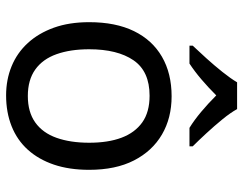

<svg xmlns="http://www.w3.org/2000/svg" viewBox="-106 -700 816 645"><g transform="rotate(90 302.5 -378.0)"><path d="M551 -269Q551 -202 533.5 -150.5Q516 -99 483.5 -63Q451 -27 404.5 -8.5Q358 10 301 10Q248 10 203 -8.5Q158 -27 125 -63Q92 -99 73.5 -150.5Q55 -202 55 -269Q55 -358 85 -419.5Q115 -481 171 -513.5Q227 -546 304 -546Q377 -546 432.5 -513.5Q488 -481 519.5 -419.5Q551 -358 551 -269ZM146 -269Q146 -206 162.5 -159.5Q179 -113 214 -88Q249 -63 303 -63Q357 -63 392 -88Q427 -113 443.5 -159.5Q460 -206 460 -269Q460 -333 443 -378Q426 -423 391.5 -447.5Q357 -472 302 -472Q220 -472 183 -418Q146 -364 146 -269ZM347 -766Q359 -744 381.5 -716.5Q404 -689 428.5 -662.5Q453 -636 472 -617V-606H410Q384 -622 356 -645.5Q328 -669 301 -696Q274 -669 247 -646Q220 -623 194 -606H134V-617Q153 -637 176.5 -663Q200 -689 222 -716.5Q244 -744 257 -766Z"/></g></svg>

Font: Noto Sans Khmer UI
Style: Regular
Weight: 400
Designer: Danh Hong and the Monotype Design Team
Foundry: Monotype Imaging Inc.
Version: Version 2.002